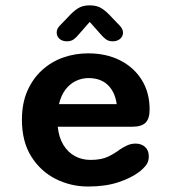

<svg xmlns="http://www.w3.org/2000/svg" viewBox="-20 -687 659 718"><path d="M309.5 10.5Q244.5 10.5 188 -18Q131.5 -46.5 96.8 -102Q62 -157.5 62 -239Q62 -300.5 82.2 -346.8Q102.5 -393 137 -424.5Q171.5 -456 216 -471.8Q260.5 -487.5 309.5 -487.5Q378 -487.5 429.8 -461Q481.5 -434.5 510.5 -387.5Q539.5 -340.5 539.5 -277.5Q539.5 -243 524.2 -228Q509 -213 473 -213H196Q200 -173 217 -145.2Q234 -117.5 260.2 -103.2Q286.5 -89 318 -89Q359 -89 384.2 -101.2Q409.5 -113.5 427.5 -127.5Q441.5 -137 456 -143.5Q470.5 -150 487 -150Q509 -150 522.8 -137.2Q536.5 -124.5 536.5 -102Q536.5 -82.5 526 -69Q515.5 -55.5 499 -43Q469.5 -21 421.8 -5.2Q374 10.5 309.5 10.5ZM200.5 -297.5H416.5Q410 -343.5 383.2 -369.2Q356.5 -395 311 -395Q286.5 -395 264.2 -384.5Q242 -374 225.2 -352.5Q208.5 -331 200.5 -297.5ZM428 -591Q440 -578 440 -565Q440 -551 429.2 -541.8Q418.5 -532.5 401 -532.5Q386 -532.5 375.5 -540.5Q365 -548.5 355.5 -560L315.5 -605L276 -560Q266 -547.5 255.8 -540Q245.5 -532.5 230.5 -532.5Q213 -532.5 202.5 -541.8Q192 -551 192 -565.5Q192 -579 203.5 -591L232 -620.5Q252.5 -643.5 270.5 -655.2Q288.5 -667 315.5 -667Q343 -667 361 -655.2Q379 -643.5 399.5 -620.5Z"/></svg>

Font: Sono ExtraLight Monospace SemiBold
Style: Regular
Weight: 600
Version: Version 2.112